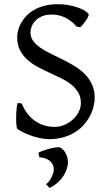

<svg xmlns="http://www.w3.org/2000/svg" viewBox="-20 -650 516 917"><path d="M432.1 -184.1Q432.1 -162.1 426.3 -139.2Q420.4 -116.2 408.4 -94Q396.5 -71.8 378.7 -52Q360.8 -32.2 336.7 -17.6Q312.5 -2.9 282 5.9Q251.5 14.6 214.8 14.6Q198.7 14.6 179.7 11.2Q160.6 7.8 140.6 1.7Q120.6 -4.4 100.8 -13.2Q81.1 -22 64 -33.2Q60.5 -35.2 58.8 -49.8Q57.1 -64.5 57.1 -84.2Q57.1 -104 58.6 -124.5Q60.1 -145 64 -158.2L84 -155.8Q95.2 -127 112.1 -106Q128.9 -85 149.4 -71Q169.9 -57.1 193.6 -50.5Q217.3 -43.9 242.2 -43.9Q264.2 -43.9 286.4 -53Q308.6 -62 326.2 -77.6Q343.8 -93.3 355 -114Q366.2 -134.8 366.2 -158.2Q366.2 -188 353 -209.5Q339.8 -231 318.6 -247.6Q297.4 -264.2 270 -277.3Q242.7 -290.5 214.1 -303.7Q185.5 -316.9 158.2 -331.5Q130.9 -346.2 109.6 -365.7Q88.4 -385.3 75.2 -410.9Q62 -436.5 62 -472.2Q62 -487.3 66.4 -504.9Q70.8 -522.5 80.6 -540Q90.3 -557.6 105.7 -574Q121.1 -590.3 142.8 -602.8Q164.6 -615.2 192.9 -622.6Q221.2 -629.9 256.8 -629.9Q278.8 -629.9 301 -626.5Q323.2 -623 342.5 -617.2Q361.8 -611.3 377.4 -603Q393.1 -594.7 401.9 -585Q405.3 -582 402.1 -573.5Q398.9 -564.9 392.3 -554.9Q385.7 -544.9 377.7 -535.2Q369.6 -525.4 363.8 -520L346.2 -522.9Q332.5 -539.1 317.6 -550Q302.7 -561 287.4 -567.9Q272 -574.7 256.8 -577.6Q241.7 -580.6 228 -580.6Q200.7 -580.6 181.4 -572.5Q162.1 -564.5 149.7 -551.8Q137.2 -539.1 131.3 -523.9Q125.5 -508.8 125.5 -495.1Q125.5 -472.2 138.7 -454.3Q151.9 -436.5 173.3 -421.6Q194.8 -406.7 222.4 -393.6Q250 -380.4 278.8 -366Q307.6 -351.6 335.2 -335Q362.8 -318.4 384.3 -296.9Q405.8 -275.4 418.9 -247.8Q432.1 -220.2 432.1 -184.1ZM303.2 140.6Q300.8 154.3 294.2 169.4Q287.6 184.6 277.1 198.7Q266.6 212.9 251.5 225.6Q236.3 238.3 216.8 247.6L199.7 229.5Q206.1 225.6 212.6 217.5Q219.2 209.5 224.4 200Q229.5 190.4 232.9 180.4Q236.3 170.4 236.8 162.1Q237.3 151.4 233.9 141.1Q230.5 130.9 222.2 122.3Q213.9 113.8 200.4 108.2Q187 102.5 168 101.1L163.6 80.1Q168 76.2 181.6 71Q195.3 65.9 211.4 61.5Q227.5 57.1 242.7 54.7Q257.8 52.2 265.6 53.7Q277.8 59.6 286.1 70.3Q294.4 81.1 298.8 93.3Q303.2 105.5 304.2 117.9Q305.2 130.4 303.2 140.6Z"/></svg>

Font: Gentium Unicode
Style: Regular
Weight: 400
Version: Version 1.009